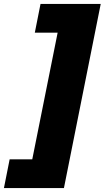

<svg xmlns="http://www.w3.org/2000/svg" viewBox="-99 -762 532 976"><path d="M226 194H-79L-50 48H65L194 -596H78L107 -742H413Z"/></svg>

Font: Montserrat Thin ExtraBold
Style: Italic
Weight: 800
Italic angle: -11.3°
Version: Version 9.000